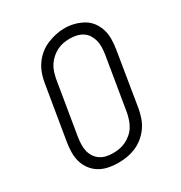

<svg xmlns="http://www.w3.org/2000/svg" viewBox="-176 -873 951 1008"><g transform="rotate(-30 300.0 -369.0)"><path d="M251 8Q221 8 192 2Q163 -4 139 -18.5Q115 -33 98 -55.5Q81 -78 73 -105.5Q65 -133 65.5 -163Q66 -193 71 -223L125 -548Q129 -575 138.5 -601.5Q148 -628 164 -651.5Q180 -675 202.5 -693.5Q225 -712 251 -723Q277 -734 304 -740Q331 -746 358 -746Q388 -746 416.5 -738.5Q445 -731 469.5 -717Q494 -703 511 -680Q528 -657 536 -629.5Q544 -602 543.5 -572Q543 -542 538 -512L485 -187Q480 -160 471 -133.5Q462 -107 445.5 -83.5Q429 -60 406.5 -41.5Q384 -23 358 -12Q332 -1 305 3.5Q278 8 251 8ZM252 -50Q272 -50 292 -53.5Q312 -57 330.5 -66Q349 -75 365.5 -89Q382 -103 393 -120.5Q404 -138 410.5 -157.5Q417 -177 421 -196L475 -522Q478 -542 478.5 -563Q479 -584 474 -603Q469 -622 458.5 -638.5Q448 -655 431.5 -665.5Q415 -676 395.5 -680.5Q376 -685 355 -685Q335 -685 315.5 -681.5Q296 -678 277.5 -668.5Q259 -659 243 -645Q227 -631 215.5 -613.5Q204 -596 198 -577Q192 -558 188 -539L134 -213Q131 -193 130.5 -172Q130 -151 134.5 -132Q139 -113 149.5 -97Q160 -81 176 -70Q192 -59 212 -54.5Q232 -50 252 -50Z"/></g></svg>

Font: Iosevka Etoile Light Oblique
Style: Regular
Weight: 300
Italic angle: -9°
Designer: Belleve Invis
Foundry: Belleve Invis
Version: Version 15.5.2; ttfautohint (v1.8.4)